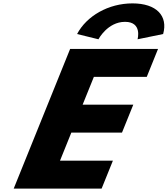

<svg xmlns="http://www.w3.org/2000/svg" viewBox="-20 -1114 990 1134"><path d="M913.4 -825H394.2L60.9 0H580.1L646.8 -165H334.4L401.4 -331H700.6L767.3 -496H468.1L534.4 -660H846.8ZM561.4 -882C561.4 -882 615.1 -985 718.5 -985C821.9 -985 792.4 -882 792.4 -882L943.5 -913C973.5 -1020 904.4 -1094 762.5 -1094C620.6 -1094 491.7 -1020 435.3 -913Z"/></svg>

Font: Hussar
Style: BdWideOblFour
Weight: 700
Foundry: Cannot Into Space Fonts
Version: Version 2.00